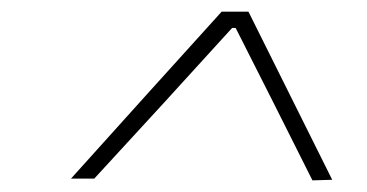

<svg xmlns="http://www.w3.org/2000/svg" viewBox="-20 -704 630 330"><path d="M517 -394Q484 -459.5 451 -525.5Q418 -591 385 -656H379Q320 -591.5 261 -526.5Q201.5 -461.5 142 -397H102Q169.5 -472 233.5 -543Q297.5 -613.5 361 -684H407Q443 -612 479 -539.5Q515 -467 551 -395Z"/></svg>

Font: Heraclito Thin
Style: Italic
Weight: 100
Italic angle: -12°
Designer: Kostas Bartsokas (font) & Cristiano Sobral (main changes)
Foundry: Kostas Bartsokas (font) & Cristiano Sobral (main changes)
Version: Version 1.00;July 8, 2020;FontCreator 13.0.0.2655 64-bit